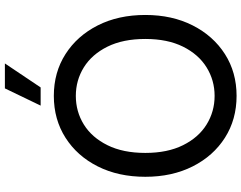

<svg xmlns="http://www.w3.org/2000/svg" viewBox="-122 -858 992 789"><g transform="rotate(-90 374.5 -464.0)"><path d="M374.5 11.7Q277.8 11.7 202.6 -36.1Q127.4 -84 84.7 -168.7Q42 -253.4 42 -363.3Q42 -474.1 84.7 -558.8Q127.4 -643.6 202.6 -691.4Q277.8 -739.3 374.5 -739.3Q471.2 -739.3 546.1 -691.4Q621.1 -643.6 664.1 -558.8Q707 -474.1 707 -363.3Q707 -253.4 664.1 -168.7Q621.1 -84 546.1 -36.1Q471.2 11.7 374.5 11.7ZM374.5 -78.6Q438.5 -78.6 491.7 -111.6Q544.9 -144.5 576.7 -208.3Q608.4 -272 608.4 -363.3Q608.4 -455.1 576.7 -519Q544.9 -583 491.7 -616Q438.5 -648.9 374.5 -648.9Q310.1 -648.9 256.8 -616Q203.6 -583 171.9 -519Q140.1 -455.1 140.1 -363.3Q140.1 -272 171.9 -208.3Q203.6 -144.5 256.8 -111.6Q310.1 -78.6 374.5 -78.6ZM334.5 -793.5 405.3 -940.4H507.8L409.2 -793.5Z"/></g></svg>

Font: Inter Cardless Display
Style: Regular
Weight: 400
Designer: Rasmus Andersson
Foundry: rsms
Version: Version 4.001;git-9221beed3